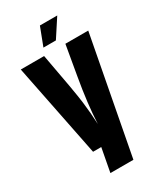

<svg xmlns="http://www.w3.org/2000/svg" viewBox="-221 -826 891 1055"><g transform="rotate(-30 224.0 -299.0)"><path d="M222 -747H332L257 -632H178ZM293 -590H438L298 149H152L180 0H128L10 -590H158Q206 -335 215 -261.5Q224 -188 227 -119Q232 -240 261 -405Z"/></g></svg>

Font: Khand
Style: Bold
Weight: 700
Designer: Devanagari: Sanchit Sawaria, Jyotish Sonowal; Latin: Satya Rajpurohit
Foundry: Indian Type Foundry
Version: Version 1.101;PS 1.0;hotconv 1.0.78;makeotf.lib2.5.61930; tt